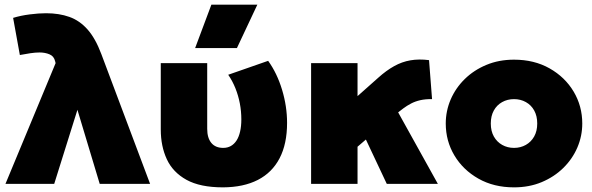

<svg xmlns="http://www.w3.org/2000/svg" viewBox="-20 -792 2552 827"><path d="M3.5 0 219.5 -520 217.5 -528Q212.5 -550 193.2 -558Q174 -566 150.5 -566Q132.5 -566 111 -562.8Q89.5 -559.5 65.5 -555L36.5 -715Q69 -725 108 -730Q147 -735 178.5 -735Q234.5 -735 278.8 -719.2Q323 -703.5 357 -665.2Q391 -627 416.5 -559L626.5 0H409.5L313.5 -319L213.5 0Z M940.5 15Q842 15 783.2 -17.5Q724.5 -50 698.5 -106.2Q672.5 -162.5 672.5 -234V-520H872.5V-237Q872.5 -198 890.2 -176.5Q908 -155 941.5 -155Q960 -155 974.5 -163.2Q989 -171.5 999 -187Q1009 -202.5 1014.2 -225.5Q1019.5 -248.5 1019.5 -277.5Q1019.5 -313 1013 -346.8Q1006.5 -380.5 994 -411.8Q981.5 -443 963 -470L1135 -530Q1173.5 -476.5 1195 -405.2Q1216.5 -334 1216.5 -263Q1216.5 -172 1184.2 -110.2Q1152 -48.5 1090.5 -17Q1029 14.5 940.5 15ZM820.5 -585 890.5 -772H1088.5L1000.5 -585Z M1320 0V-520H1520V-378L1609 -457Q1644 -488.5 1677.8 -507.2Q1711.5 -526 1748 -532.2Q1784.5 -538.5 1828 -533L1841 -365Q1812.5 -365.5 1790.5 -360.5Q1768.5 -355.5 1750.8 -346.2Q1733 -337 1717 -325L1695 -308L1866 0H1646L1556 -191L1520 -160V0Z M2194 15Q2107 15 2040.8 -22.5Q1974.5 -60 1937.2 -122.5Q1900 -185 1900 -260Q1900 -314 1921.2 -363.5Q1942.5 -413 1981.8 -451.5Q2021 -490 2075 -512.5Q2129 -535 2194 -535Q2281 -535 2347.2 -497.5Q2413.5 -460 2450.8 -397.5Q2488 -335 2488 -260Q2488 -206 2466.8 -156.5Q2445.5 -107 2406.2 -68.5Q2367 -30 2313.2 -7.5Q2259.5 15 2194 15ZM2194 -155Q2222 -155 2244.8 -167.8Q2267.5 -180.5 2280.8 -204Q2294 -227.5 2294 -260Q2294 -292.5 2281 -316Q2268 -339.5 2245.2 -352.2Q2222.5 -365 2194 -365Q2165.5 -365 2142.8 -352.2Q2120 -339.5 2107 -316Q2094 -292.5 2094 -260Q2094 -227.5 2107.2 -204Q2120.5 -180.5 2143.2 -167.8Q2166 -155 2194 -155Z"/></svg>

Font: Geologica Cursive Black
Style: Regular
Weight: 900
Designer: Sindre Bremnes, Frode Helland
Foundry: Monokrom Skriftforlag AS
Version: Version 1.010;gftools[0.9.28]